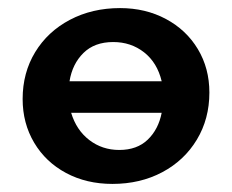

<svg xmlns="http://www.w3.org/2000/svg" viewBox="-20 -448 574 475"><path d="M498 -219Q498 -154 467 -102.5Q436 -51 381.5 -22Q327 7 258 7Q194 7 143.5 -20Q93 -47 64.5 -95Q36 -143 36 -203Q36 -268 67 -319Q98 -370 153 -399Q208 -428 277 -428Q340 -428 390.5 -401Q441 -374 469.5 -326.5Q498 -279 498 -219ZM152 -247H380Q369 -293 336.5 -318.5Q304 -344 260 -344Q214 -344 186.5 -317Q159 -290 152 -247ZM380 -169H156Q169 -126 201 -101.5Q233 -77 275 -77Q319 -77 345.5 -102.5Q372 -128 380 -169Z"/></svg>

Font: Ysabeau Infant
Style: Bold
Weight: 700
Designer: Christian Thalmann (Catharsis Fonts)
Version: Version 0.003